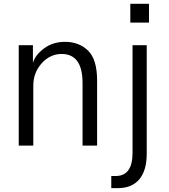

<svg xmlns="http://www.w3.org/2000/svg" viewBox="-20 -762 886 1005"><path d="M78.1 0ZM78.1 0V-525.4H152.3V-435.5H153.3Q165 -474.6 210.9 -508.8Q256.8 -543 320.3 -543Q393.6 -543 440.9 -497.1Q488.3 -451.2 488.3 -339.8V0H412.1V-327.1Q412.1 -479.5 302.7 -479.5Q242.2 -479.5 198.2 -430.7Q154.3 -381.8 154.3 -313.5V0ZM662.1 -643.6V-742.2H759.8V-643.6ZM562.5 159.2H585.9Q673.8 159.2 673.8 38.1V-525.4H748V42Q748 130.9 709 176.8Q669.9 222.7 597.7 222.7H562.5Z"/></svg>

Font: Batunionen A1
Style: Regular
Weight: 400
Designer: HanYang I&C Co.,Ltd.
Foundry: HanYang I&C Co.,Ltd.
Version: Version 2.50; ttfautohint (v1.6)